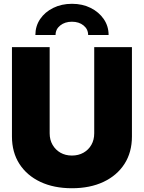

<svg xmlns="http://www.w3.org/2000/svg" viewBox="-20 -974 752 1004"><path d="M356 10.3Q261.7 10.3 191.2 -22.9Q120.6 -56.2 81.5 -116.9Q42.5 -177.7 42.5 -260.3V-727.5H239.7V-276.9Q239.7 -242.7 254.9 -216.6Q270 -190.4 296.1 -175.5Q322.3 -160.6 356 -160.6Q390.1 -160.6 416.5 -175.5Q442.9 -190.4 457.8 -216.6Q472.7 -242.7 472.7 -276.9V-727.5H669.9V-260.3Q669.9 -177.7 630.9 -116.9Q591.8 -56.2 521.2 -22.9Q450.7 10.3 356 10.3ZM356.4 -954.1Q411.1 -954.1 454.1 -932.6Q497.1 -911.1 522.5 -874.3Q547.9 -837.4 547.9 -791H440.9Q440.9 -821.3 417 -840.8Q393.1 -860.4 356 -860.4Q319.3 -860.4 294.9 -840.8Q270.5 -821.3 270.5 -791H165Q165 -837.4 189.9 -874.3Q214.8 -911.1 258.3 -932.6Q301.8 -954.1 356.4 -954.1Z"/></svg>

Font: Inter 24pt Black
Style: Regular
Weight: 900
Designer: Rasmus Andersson
Foundry: rsms
Version: Version 4.001;git-66647c0bb